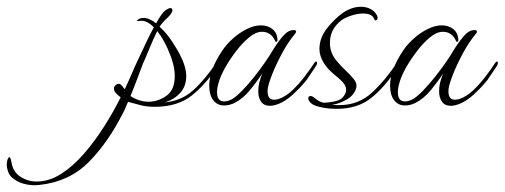

<svg xmlns="http://www.w3.org/2000/svg" viewBox="-332 -306 1493 568"><path d="M-229 242Q-248 242 -265.5 236.5Q-283 231 -297 219Q-305 211 -308.5 200.5Q-312 190 -312 181Q-312 172 -309.5 165.5Q-307 159 -304 159Q-301 159 -298 174Q-294 202 -272 216.5Q-250 231 -224 231Q-186 231 -150.5 208Q-115 185 -83 148Q-51 111 -23.5 67.5Q4 24 25 -18Q17 -24 11 -30.5Q5 -37 5 -44Q5 -50 10 -54Q14 -58 19 -58Q24 -58 28.5 -52.5Q33 -47 37 -42Q48 -65 58 -88.5Q68 -112 80 -137Q88 -154 99.5 -178.5Q111 -203 123 -225Q114 -235 103 -240.5Q92 -246 80 -244Q70 -243 74 -246Q78 -249 79 -250Q85 -253 92 -253Q102 -253 111.5 -248.5Q121 -244 130 -237Q146 -267 158 -276Q167 -282 172 -282Q178 -282 178 -276Q178 -267 162 -252Q158 -249 151 -241Q144 -233 140 -227Q161 -208 177.5 -182.5Q194 -157 200 -145Q219 -108 219 -81Q219 -50 200 -30Q181 -10 154 -3Q204 -7 239.5 -39Q275 -71 309 -122Q310 -124 312 -124Q316 -124 316 -119Q316 -116 313 -111Q278 -58 236 -24Q194 10 125 10Q103 10 85 5.5Q67 1 50 -4L47 -5Q43 3 40 11Q37 19 33 26Q-11 114 -68.5 172.5Q-126 231 -214 241Q-218 241 -221.5 241.5Q-225 242 -229 242ZM109 -5Q138 -6 161.5 -23.5Q185 -41 185 -81Q185 -98 180 -117.5Q175 -137 164 -162Q158 -175 150.5 -188.5Q143 -202 133 -214Q120 -187 109 -160Q98 -133 91 -118Q83 -97 73.5 -71.5Q64 -46 54 -22Q79 -5 109 -5Z M467 7Q449 7 440.5 -5Q432 -17 432 -36Q432 -49 435 -62Q436 -64 438 -71.5Q440 -79 444 -89Q430 -67 408.5 -40.5Q387 -14 361 -1Q346 6 331 6Q311 6 299 -9.5Q287 -25 287 -53Q287 -76 297 -102.5Q307 -129 326 -157Q338 -175 357 -192Q376 -209 398 -220Q420 -231 440 -231Q460 -231 474 -220Q488 -209 489 -187Q489 -184 486.5 -182.5Q484 -181 482 -185Q470 -212 443 -212Q425 -212 405 -195.5Q385 -179 366 -154Q347 -129 333 -104Q321 -82 315.5 -64Q310 -46 310 -33Q310 -6 331 -6Q342 -6 355 -13Q367 -20 384.5 -38Q402 -56 419.5 -78Q437 -100 451.5 -121Q466 -142 473 -154Q488 -179 504 -198Q520 -217 536 -217Q544 -217 544 -213Q544 -209 540 -205Q520 -181 502.5 -148.5Q485 -116 473.5 -87Q462 -58 460 -43Q457 -11 479 -11Q482 -11 485 -11.5Q488 -12 492 -13Q513 -20 533 -39Q553 -58 570 -80.5Q587 -103 598 -120Q601 -124 603 -124Q606 -124 606 -119Q606 -116 603 -111Q596 -101 590 -91.5Q584 -82 578 -74Q576 -70 573 -67Q570 -64 567 -60Q554 -44 533.5 -25.5Q513 -7 493 1Q478 7 467 7Z M664 16Q643 16 626.5 13Q610 10 602 7Q591 3 585.5 -3.5Q580 -10 580 -15Q580 -22 587 -22Q592 -22 599 -16Q613 -4 626 -2Q637 -2 655 -5.5Q673 -9 680 -16Q692 -28 692 -40Q692 -48 687.5 -55.5Q683 -63 675 -70Q662 -81 649 -92.5Q636 -104 627 -118Q613 -140 613 -161Q613 -193 634.5 -221Q656 -249 681 -267Q708 -286 736 -286Q751 -286 764 -279.5Q777 -273 784 -259Q785 -257 785 -254Q785 -248 781 -246Q777 -244 775 -250Q769 -266 742 -266Q726 -266 707.5 -260Q689 -254 678 -246Q644 -220 644 -179Q644 -150 663 -127Q676 -111 690.5 -97.5Q705 -84 715 -71.5Q725 -59 722 -47Q717 -25 693.5 -11.5Q670 2 650 4Q656 5 672 5Q729 5 769.5 -33Q810 -71 844 -123Q846 -126 848 -126Q850 -126 850 -121Q850 -115 845 -107Q807 -49 766.5 -16.5Q726 16 664 16Z M1002 7Q984 7 975.5 -5Q967 -17 967 -36Q967 -49 970 -62Q971 -64 973 -71.5Q975 -79 979 -89Q965 -67 943.5 -40.5Q922 -14 896 -1Q881 6 866 6Q846 6 834 -9.5Q822 -25 822 -53Q822 -76 832 -102.5Q842 -129 861 -157Q873 -175 892 -192Q911 -209 933 -220Q955 -231 975 -231Q995 -231 1009 -220Q1023 -209 1024 -187Q1024 -184 1021.5 -182.5Q1019 -181 1017 -185Q1005 -212 978 -212Q960 -212 940 -195.5Q920 -179 901 -154Q882 -129 868 -104Q856 -82 850.5 -64Q845 -46 845 -33Q845 -6 866 -6Q877 -6 890 -13Q902 -20 919.5 -38Q937 -56 954.5 -78Q972 -100 986.5 -121Q1001 -142 1008 -154Q1023 -179 1039 -198Q1055 -217 1071 -217Q1079 -217 1079 -213Q1079 -209 1075 -205Q1055 -181 1037.5 -148.5Q1020 -116 1008.5 -87Q997 -58 995 -43Q992 -11 1014 -11Q1017 -11 1020 -11.5Q1023 -12 1027 -13Q1048 -20 1068 -39Q1088 -58 1105 -80.5Q1122 -103 1133 -120Q1136 -124 1138 -124Q1141 -124 1141 -119Q1141 -116 1138 -111Q1131 -101 1125 -91.5Q1119 -82 1113 -74Q1111 -70 1108 -67Q1105 -64 1102 -60Q1089 -44 1068.5 -25.5Q1048 -7 1028 1Q1013 7 1002 7Z"/></svg>

Font: Waterfall
Style: Regular
Weight: 400
Designer: Robert E. Leuschke
Foundry: Robert E. Leuschke
Version: Version 1.010; ttfautohint (v1.8.3)